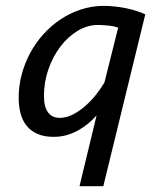

<svg xmlns="http://www.w3.org/2000/svg" viewBox="-20 -458 540 657"><path d="M333.5 179.2H252L310.5 -63Q298.8 -49.8 283.7 -36.9Q268.6 -23.9 250.2 -13.4Q231.9 -2.9 210.4 3.7Q189 10.3 163.6 10.3Q130.9 10.3 108.2 0.2Q85.4 -9.8 71 -27.8Q56.6 -45.9 50.3 -70.3Q43.9 -94.7 43.9 -124Q43.9 -164.1 54.2 -202.9Q64.5 -241.7 83.3 -276.6Q102.1 -311.5 128.4 -340.8Q154.8 -370.1 187 -391.6Q219.2 -413.1 256.3 -425.3Q293.5 -437.5 333.5 -438Q354 -438 375.2 -435.5Q396.5 -433.1 415.5 -429Q434.6 -424.8 450.7 -419.4Q466.8 -414.1 477.1 -408.7ZM184.1 -54.7Q208 -54.7 231.2 -67.1Q254.4 -79.6 274.7 -97.9Q294.9 -116.2 311.3 -137.5Q327.6 -158.7 337.4 -175.8L384.3 -363.3Q369.1 -368.7 349.6 -370.6Q330.1 -372.6 314.9 -372.6Q278.8 -372.6 245.4 -352.3Q211.9 -332 186.3 -298.1Q160.6 -264.2 145.5 -220.5Q130.4 -176.8 130.4 -129.9Q130.4 -92.3 144.3 -73.5Q158.2 -54.7 184.1 -54.7Z"/></svg>

Font: PT Astra Sans
Style: Italic
Weight: 400
Italic angle: -16°
Designer: A.Korolkova, I. Chaeva
Foundry: ParaType Ltd
Version: Version 1.001; ttfautohint (v1.6)